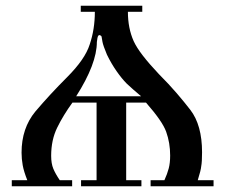

<svg xmlns="http://www.w3.org/2000/svg" viewBox="-20 -648 784 668"><path d="M472 0H262V-21H316V-291H232Q200 -247 179 -204Q158 -161 158 -106Q158 -79 165.5 -61Q173 -43 188 -21H231V0H21V-21H75Q63 -51 59 -73Q55 -95 55 -117Q55 -202 103 -260Q153 -319 213 -379Q276 -442 292 -493Q310 -546 310 -607H261V-628H475V-607H425Q425 -550 445 -505Q455 -483 477 -454.5Q499 -426 533 -390Q568 -355 595 -323.5Q622 -292 642 -266Q683 -213 683 -118Q683 -84 680 -69Q679 -56 668 -21H723V0H504V-21H552Q562 -43 567 -62Q572 -81 572 -107Q572 -151 558 -190Q551 -209 533.5 -234Q516 -259 488 -291H419V-21H472ZM245 -313H471Q440 -339 421 -357Q404 -374 385.5 -400.5Q367 -427 352 -458Q339 -489 336.5 -502.5Q334 -516 333.5 -520Q333 -524 326 -526Q321 -526 319 -515.5Q317 -505 317 -502Q317 -426 245 -313Z"/></svg>

Font: Pochaevsk
Style: Regular
Weight: 400
Version: Version 1.210; ttfautohint (v1.8.4.7-5d5b)